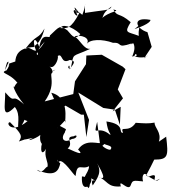

<svg xmlns="http://www.w3.org/2000/svg" viewBox="-29 -908 888 996"><path d="M523 -170C484 -153 570 -160 543 -131C522 -131 487 -158 498 -168C487 -156 417 -194 376 -132C406 -103 379 -111 322 -138C357 -166 303 -198 353 -201C375 -215 374 -189 344 -187C308 -164 282 -184 307 -220C312 -245 330 -228 266 -263C276 -204 300 -269 258 -236C285 -249 322 -309 308 -271C316 -335 311 -408 237 -427L275 -340L311 -360L392 -313H406L419 -197L433 -286L377 -428L507 -348L567 -339L593 -260L597 -354L555 -330L609 -398L582 -444L622 -549L608 -562L499 -624L419 -620L417 -575L360 -486L351 -420L203 -382C277 -488 205 -529 259 -547C202 -516 272 -519 228 -564C249 -545 276 -597 271 -618C298 -634 285 -572 333 -597C363 -592 360 -585 332 -548C335 -595 311 -539 339 -557C356 -638 338 -608 440 -655C407 -648 386 -704 357 -719C387 -730 445 -713 420 -678C436 -706 502 -706 557 -686C612 -689 569 -654 655 -683C605 -639 664 -698 665 -679C680 -637 637 -598 671 -621C675 -645 699 -597 645 -625C730 -584 760 -644 718 -605L758 -665L736 -741C676 -759 652 -823 751 -805C753 -802 749 -784 669 -757C729 -804 684 -787 691 -722C631 -745 613 -734 649 -793C588 -846 581 -817 559 -859C604 -848 538 -854 493 -807C515 -821 492 -833 549 -874C543 -852 502 -856 412 -841C409 -921 421 -887 398 -831C326 -891 359 -820 373 -828C340 -903 368 -856 393 -828C365 -873 352 -834 384 -843C338 -755 318 -762 285 -762C290 -783 338 -777 388 -731C362 -703 352 -713 320 -751C280 -778 282 -773 230 -724C232 -698 189 -752 175 -664C145 -742 135 -678 166 -633C178 -616 131 -615 203 -692C147 -597 140 -681 101 -653C164 -736 168 -700 202 -760C179 -669 138 -669 148 -664C66 -661 52 -621 50 -586C103 -604 13 -581 5 -570C35 -591 4 -552 20 -571C-8 -509 -4 -556 8 -584C34 -606 -21 -526 8 -545C-39 -526 20 -534 64 -475C66 -466 66 -498 44 -455C37 -475 40 -433 96 -366C22 -433 58 -359 -2 -429C-1 -362 -24 -281 48 -353C82 -310 56 -254 69 -237C117 -302 82 -287 114 -280C30 -209 -2 -273 23 -274C86 -211 87 -202 69 -174C130 -194 61 -175 143 -193C90 -169 155 -186 180 -208C167 -125 259 -150 200 -182C180 -172 176 -80 210 -136C197 -95 225 -66 217 -42C208 -47 193 1 162 -27C255 13 276 -20 284 -63C284 -61 269 -64 269 -80C286 -40 280 -41 278 -71C300 -84 354 2 363 5C371 -70 394 -24 433 -46C432 -3 377 17 431 68C445 46 436 10 396 7C390 103 454 51 444 17C498 51 432 0 452 54C493 -5 499 -29 459 -87C528 24 510 25 478 7C531 28 525 65 598 59C583 12 637 89 649 53C659 26 661 28 713 33C704 1 721 -23 739 10C815 -25 736 54 801 19C778 39 784 28 729 2C755 -48 755 -46 771 -80C844 -80 845 -98 833 -199L795 -173C811 -222 771 -246 773 -272C740 -266 720 -268 675 -271C637 -214 592 -261 609 -219C582 -218 626 -263 523 -278C531 -217 547 -216 543 -208C476 -266 452 -187 475 -276L492 -143Z"/></svg>

Font: Hussar Lance
Style: Regular
Weight: 700
Foundry: Cannot Into Space Fonts, PlusOne Fonts
Version: Version 2.27